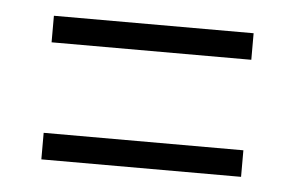

<svg xmlns="http://www.w3.org/2000/svg" viewBox="-31 -516 487 317"><g transform="rotate(5 212.5 -357.0)"><path d="M47 -432H378V-476H47ZM47 -238H378V-282H47Z"/></g></svg>

Font: Noto Serif Thai ExtraCondensed Light
Style: Regular
Weight: 300
Width: 2
Designer: Monotype Design Team
Foundry: Monotype Imaging Inc.
Version: Version 2.002